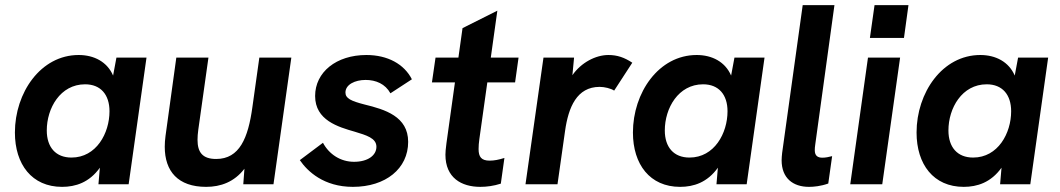

<svg xmlns="http://www.w3.org/2000/svg" viewBox="-20 -717 4125 747"><path d="M221.5 10C274 10 327.5 -7 368.5 -64.5L363 0H480.5L550 -493H433L420 -423C397 -476.5 346 -503 286 -503C138 -503 38 -356 38 -201.5C38 -77.5 104 10 221.5 10ZM162 -209.5C162 -296 214.5 -389 311 -389C371.5 -389 406 -349 406 -284C406 -199 355 -104 258 -104C197 -104 162 -144 162 -209.5Z M782 10C838.5 10 891.5 -9 931 -60.5L926.5 0H1044L1113.5 -493H989L962 -300.5C945.5 -180 912 -98.5 821 -98.5C767 -98.5 748.5 -125.5 748.5 -173C748.5 -184.5 749.5 -198.5 751.5 -212.5L791 -493H666L624 -188.5C622 -173.5 621 -159.5 621 -146C621 -50.5 672.5 10 782 10Z M1353 10C1480.5 10 1568 -61 1568 -165C1568 -264 1478 -291 1398 -310.5C1346 -324 1324 -334 1324 -357C1324 -388 1361 -406 1402.5 -406C1442.5 -406 1479 -390.5 1499 -354L1582.5 -408.5C1552.5 -467.5 1488.5 -503 1405.5 -503C1288 -503 1206 -436 1206 -343.5C1206 -249 1296 -223 1360.5 -204.5C1404.5 -191 1444.5 -180 1444.5 -146C1444.5 -112 1410.5 -87.5 1357.5 -87.5C1305 -87.5 1260.5 -116.5 1236.5 -161.5L1146.5 -94C1176.5 -50 1240 10 1353 10Z M1848.5 10C1873.5 10 1900.5 6.5 1928.5 -2.5L1942.5 -102.5C1920.5 -95.5 1902.5 -92 1885 -92C1852.5 -92 1842 -107 1842 -137C1842 -149.5 1843 -162 1845 -176L1876 -396.5H1984L1997.5 -493H1889.5L1915 -675.5L1779.5 -607.5L1763.5 -493H1674.5L1660.5 -396.5H1750L1717 -160C1714 -136.5 1713 -125.5 1713 -115C1713 -25.5 1775 10 1848.5 10Z M2024.5 0H2149L2178.5 -208C2191.5 -299.5 2224 -379 2313 -379C2332 -379 2356.5 -373 2369.5 -364.5L2440 -473C2409 -493.5 2381.5 -503 2347 -503C2297.5 -503 2241 -473.5 2207 -424.5L2213.5 -493H2094.5Z M2626 10C2678.5 10 2732 -7 2773 -64.5L2767.5 0H2885L2954.5 -493H2837.5L2824.5 -423C2801.5 -476.5 2750.5 -503 2690.5 -503C2542.5 -503 2442.5 -356 2442.5 -201.5C2442.5 -77.5 2508.5 10 2626 10ZM2566.5 -209.5C2566.5 -296 2619 -389 2715.5 -389C2776 -389 2810.5 -349 2810.5 -284C2810.5 -199 2759.5 -104 2662.5 -104C2601.5 -104 2566.5 -144 2566.5 -209.5Z M3127.5 10C3145.5 10 3173.5 7.5 3202.5 -3L3217.5 -109.5C3204.5 -106 3191.5 -103.5 3179.5 -103.5C3162 -103.5 3150 -110.5 3150 -132.5C3150 -139 3150.5 -147 3152 -156L3226.5 -697H3103L3023 -122C3022 -112 3021 -102 3021 -93.5C3021 -24 3065 10 3127.5 10Z M3288 0H3412.5L3482 -493H3357ZM3364.5 -569.5H3497L3514.5 -697H3382.5Z M3729.5 10C3782 10 3835.5 -7 3876.5 -64.5L3871 0H3988.5L4058 -493H3941L3928 -423C3905 -476.5 3854 -503 3794 -503C3646 -503 3546 -356 3546 -201.5C3546 -77.5 3612 10 3729.5 10ZM3670 -209.5C3670 -296 3722.5 -389 3819 -389C3879.5 -389 3914 -349 3914 -284C3914 -199 3863 -104 3766 -104C3705 -104 3670 -144 3670 -209.5Z"/></svg>

Font: HK Grotesk
Style: Bold Italic
Weight: 700
Italic angle: -16°
Designer: Alfredo Marco Pradil
Foundry: Hanken Design Co.
Version: Version 3.001;FEAKit 1.0